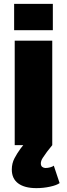

<svg xmlns="http://www.w3.org/2000/svg" viewBox="-20 -750 346 992"><path d="M56 0V-540H250V0ZM53 -594V-730H253V-594ZM168 222Q107 222 74 197.5Q41 173 41 126Q41 94 55 67.5Q69 41 86 18L122 -28L250 0L223 34Q211 50 201 65.5Q191 81 191 94Q191 107 198.5 112.5Q206 118 215 118Q227 118 239.5 114.5Q252 111 258 106L288 196Q273 207 238.5 214.5Q204 222 168 222Z"/></svg>

Font: Geist Black
Style: Regular
Weight: 400
Designer: Basement.studio, Andrés Briganti, Mateo Zaragoza
Foundry: Basement.studio, Vercel, Andrés Briganti, Guido Ferreyra, Mateo Zaragoza
Version: Version 1.401